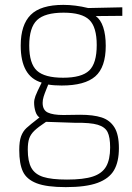

<svg xmlns="http://www.w3.org/2000/svg" viewBox="-20 -530 541 788"><path d="M59 86Q59 50 66.5 29.5Q74 9 88.5 -4.5Q103 -18 142 -48Q131 -55 125.5 -72.5Q120 -90 120 -109Q120 -121 125.5 -136Q131 -151 151 -191Q65 -216 65 -343Q65 -428 106 -469Q147 -510 240 -510Q289 -510 342 -497L482 -500V-465L373 -464Q393 -450 403.5 -418.5Q414 -387 414 -342Q414 -254 371 -216.5Q328 -179 233 -179Q201 -179 178 -183L170 -163Q163 -146 159 -133Q155 -120 155 -108Q155 -78 176.5 -68Q198 -58 240 -58L309 -59Q363 -59 397 -48Q431 -37 449.5 -7.5Q468 22 468 78Q468 134 448 168.5Q428 203 380.5 220.5Q333 238 250 238Q171 238 130 222Q89 206 74 174Q59 142 59 86ZM377 -345Q377 -419 346.5 -448.5Q316 -478 241 -478Q164 -478 132 -447.5Q100 -417 100 -343Q100 -269 131.5 -240Q163 -211 239 -211Q315 -211 346 -240.5Q377 -270 377 -345ZM432 75Q432 33 421.5 12Q411 -9 381 -18Q351 -27 289 -26L169 -30Q136 -8 121 6.5Q106 21 100 38Q94 55 94 84Q94 132 108.5 158.5Q123 185 157 196Q191 207 255 207Q323 207 361 194.5Q399 182 415.5 153.5Q432 125 432 75Z"/></svg>

Font: Cairo ExtraLight
Style: Regular
Weight: 250
Designer: Mohamed Gaber, the designers of Titillium
Foundry: Kief Type Foundry
Version: Version 2.009; ttfautohint (v1.5.33-1714) -l 8 -r 50 -G 200 